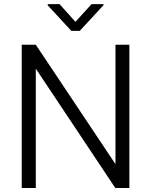

<svg xmlns="http://www.w3.org/2000/svg" viewBox="-20 -933 751 953"><path d="M622.1 0H552.2L157.7 -592.3V0H87.9V-710.9H157.7L553.2 -118.2V-710.9H622.1ZM494.1 -907.7 376 -779.8H334L216.8 -906.7V-912.6H275.4L354.5 -824.7L434.6 -912.6H494.1Z"/></svg>

Font: Heebo Light
Style: Regular
Weight: 300
Designer: Oded Ezer
Foundry: Ezer Type House
Version: Version 3.100